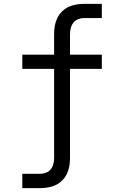

<svg xmlns="http://www.w3.org/2000/svg" viewBox="-20 -755 640 990"><path d="M95 215V141H187Q202 141 217 135.5Q232 130 241.5 118Q251 106 255 91Q259 76 259 60V-400H95V-473H259V-580Q259 -601 262.5 -621.5Q266 -642 275 -661Q284 -680 299 -695Q314 -710 332.5 -719Q351 -728 372 -731.5Q393 -735 413 -735H505V-662H413Q398 -662 383 -656Q368 -650 358.5 -638Q349 -626 345 -611Q341 -596 341 -580V-473H505V-400H341V60Q341 81 337.5 101.5Q334 122 325 141Q316 160 301 175Q286 190 267.5 199Q249 208 228 211.5Q207 215 187 215Z"/></svg>

Font: Iosevka Plex Etoile
Style: Regular
Weight: 400
Designer: Belleve Invis
Foundry: Belleve Invis
Version: Version 25.1.1; ttfautohint (v1.8.4)